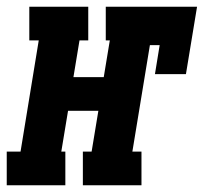

<svg xmlns="http://www.w3.org/2000/svg" viewBox="-63 -550 605 570"><path d="M-43 0V-100H-2L52 -430H24V-530H199V-430H173L155 -321H245L263 -430H251V-530H522L489 -330H397L411 -416H382L330 -100H357V0H183V-100H209L229 -221H139L119 -100H131V0Z"/></svg>

Font: Iosevka Slab Heavy Oblique
Style: Regular
Weight: 900
Italic angle: -9°
Monospace: yes
Designer: Belleve Invis
Foundry: Belleve Invis
Version: Version 11.1.1; ttfautohint (v1.8.3)